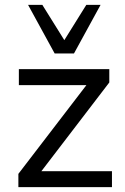

<svg xmlns="http://www.w3.org/2000/svg" viewBox="-20 -774 517 794"><path d="M56 0V-55L355 -445L356 -422H58V-488H432V-433L132 -41L131 -66H443V0ZM206 -553 96 -754H155L246 -608L337 -754H396L286 -553Z"/></svg>

Font: Nunito Sans 11pt
Style: Regular
Weight: 400
Version: Version 3.101;gftools[0.9.27]